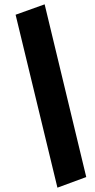

<svg xmlns="http://www.w3.org/2000/svg" viewBox="-20 -787 439 886"><path d="M245 79 52 -719 186 -767 378 30Z"/></svg>

Font: Nunito Sans 10pt Expanded ExtraBold
Style: Italic
Weight: 800
Width: 7
Italic angle: -9°
Designer: Vernon Adams
Foundry: Vernon Adams
Version: Version 3.101;gftools[0.9.27]